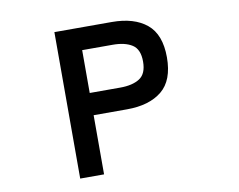

<svg xmlns="http://www.w3.org/2000/svg" viewBox="-78 -781 1156 927"><g transform="rotate(-10 500.0 -317.0)"><path d="M640 -462Q640 -522 605 -544.5Q570 -567 510 -567H360V-357H510Q570 -357 605 -379.5Q640 -402 640 -462ZM757 -462Q757 -349 695 -298.5Q633 -248 524 -248H360V42H243V-676H524Q634 -676 695.5 -625Q757 -574 757 -462Z"/></g></svg>

Font: NanumGothicCoding
Style: Bold
Weight: 700
Monospace: yes
Designer: Kwon Bruce; Nicolas Noh; Sung-woo Choi; Go-un Cha; Soo-hyun Park;
Foundry: NHN Corporation
Version: Version 2.000;PS 1;hotconv 1.0.49;makeotf.lib2.0.14853